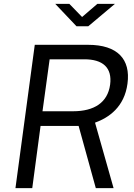

<svg xmlns="http://www.w3.org/2000/svg" viewBox="-20 -974 695 994"><path d="M472 -339C544 -365 624 -420 640 -541C657 -667 589 -742 436 -742H160L60 0H147L190 -322H387L476 0H568ZM405 -886 339 -954H266L376 -838H437L575 -954H484ZM200 -398 237 -667H417C512 -667 562 -624 550 -535C537 -443 468 -398 358 -398Z"/></svg>

Font: Cheyenne Sans
Style: Italic
Weight: 400
Italic angle: -8.13011°
Designer: The Public Sans project authors (U.S. Web Design System), Libre Franklin designed by Pablo Impallari and Rodrigo Fuenzal
Foundry: The Cheyenne Sans Project Authors
Version: Version 2.007